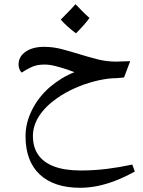

<svg xmlns="http://www.w3.org/2000/svg" viewBox="-20 -738 676 910"><path d="M360 152Q236 152 168.5 89Q101 26 101 -93Q101 -155 131.5 -216.5Q162 -278 216 -325Q243 -348 272.5 -366Q302 -384 333 -396Q321 -401 295.5 -409.5Q270 -418 242 -425Q214 -432 192 -432Q162 -432 140.5 -424.5Q119 -417 83 -394Q77 -399 72.5 -409.5Q68 -420 68 -432Q68 -470 101.5 -493Q135 -516 189 -516Q232 -516 273.5 -505Q315 -494 357 -481Q399 -468 442 -457Q485 -446 531 -446L597 -448L568 -371Q559 -370 549.5 -369Q540 -368 530.5 -367.5Q521 -367 512 -367Q471 -364 424 -351.5Q377 -339 332.5 -319Q288 -299 251 -273Q196 -235 166 -189Q136 -143 136 -93Q136 -41 161 -4.5Q186 32 236.5 51Q287 70 363 70Q425 70 486 62.5Q547 55 607 42L619 75Q570 102 525.5 119Q481 136 440 144Q399 152 360 152ZM340 -580Q296 -613 268 -645Q294 -671 311 -689Q328 -707 338 -718Q354 -701 370.5 -684.5Q387 -668 404 -653Q393 -637 376.5 -618.5Q360 -600 340 -580Z"/></svg>

Font: Noto Naskh Arabic UI
Style: Regular
Weight: 400
Designer: Monotype Design Team, David Williams, Mohamad Dakak and Nizar Qandah
Foundry: Monotype Imaging Inc.
Version: Version 2.014